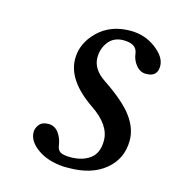

<svg xmlns="http://www.w3.org/2000/svg" viewBox="-76 -505 529 580"><g transform="rotate(15 188.5 -214.5)"><path d="M173.8 9.8Q124 6.8 91.6 -16.1Q59.1 -39.1 59.1 -67.9Q59.1 -80.1 68.1 -91.6Q77.1 -103 96.2 -103Q116.2 -103 128.2 -86.9Q140.1 -70.8 143.1 -49.8Q145 -33.7 155 -28.3Q165 -22.9 186 -22.9Q223.1 -22.9 247.1 -40.5Q271 -58.1 271 -97.2Q271 -146 210 -187Q123 -246.1 123 -314Q123 -362.8 162.1 -400.9Q201.2 -439 263.2 -439Q308.1 -439 342.5 -413.1Q377 -387.2 377 -358.9Q377 -324.7 340.8 -325.2Q322.8 -325.2 309.8 -341.1Q296.9 -356.9 294.9 -377Q291 -405.8 250 -405.8Q220.2 -405.8 203.6 -384.8Q187 -363.8 187 -335Q187 -298.8 227.1 -272Q293 -228 319.6 -191.9Q346.2 -155.8 346.2 -118.2Q346.2 -61 303.7 -25.6Q261.2 9.8 189 9.8Z"/></g></svg>

Font: Linux Libertine
Style: Italic
Weight: 400
Italic angle: -12°
Designer: Philipp H. Poll
Foundry: Philipp H. Poll
Version: Version 5.1.6 ; ttfautohint (v0.9)